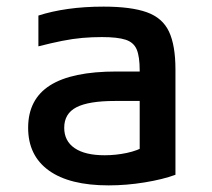

<svg xmlns="http://www.w3.org/2000/svg" viewBox="-20 -550 640 580"><path d="M308 10Q190 10 127.5 -35Q65 -80 65 -164Q65 -250 131 -292Q197 -334 332 -334H449V-245H327Q248 -245 211 -226Q174 -207 174 -164Q174 -124 205.5 -102.5Q237 -81 296 -81Q330 -81 363 -88Q396 -95 419 -109L402 -51V-337Q402 -379 393 -400.5Q384 -422 359.5 -430Q335 -438 288 -438Q258 -438 229 -435.5Q200 -433 167.5 -426.5Q135 -420 96 -410V-503Q136 -516 185.5 -523Q235 -530 293 -530Q376 -530 423.5 -513Q471 -496 490.5 -454.5Q510 -413 510 -340V-22Q472 -8 417 1Q362 10 308 10Z"/></svg>

Font: M PLUS Code Latin Expanded Medium
Style: Regular
Weight: 500
Width: 7
Designer: Coji Morishita
Foundry: UNDERFOREST DESIGN
Version: Version 1.002; ttfautohint (v1.8.3)